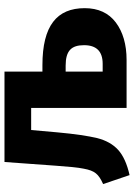

<svg xmlns="http://www.w3.org/2000/svg" viewBox="106 -676 584 835"><g transform="rotate(-90 397.5 -259.0)"><path d="M503 -366V-531H110L94 -310C90 -252 86 -211 81 -187C72 -138 58 -122 14 -102L53 13C102 2 139 -15 163 -37C187 -59 204 -89 214 -128C223 -166 232 -224 239 -302L249 -415H345V0H554C621 0 676 -16 717 -47C758 -78 779 -123 779 -182C779 -303 703 -366 531 -366ZM503 -104V-265H529C594 -265 618 -240 618 -185C618 -131 591 -104 537 -104Z"/></g></svg>

Font: Fira Sans
Style: Bold
Weight: 700
Designer: Carrois Corporate & Edenspiekermann AG
Foundry: Carrois Corporate GbR & Edenspiekermann AG
Version: Version 4.203